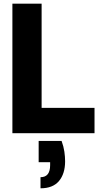

<svg xmlns="http://www.w3.org/2000/svg" viewBox="-20 -720 562 1038"><path d="M47 0V-700H205V-137H491V0ZM199 298V238Q251 238 251 173V157H189V42H313Q324 72 328 100Q332 128 332 152Q332 219 299 258.5Q266 298 199 298Z"/></svg>

Font: Rethink Sans ExtraBold
Style: Regular
Weight: 800
Designer: The Rethink Sans project authors (Hans Thiessen). DM Sans designed by Colophon Foundry.
Foundry: Rethink Communications LLC
Version: Version 1.001